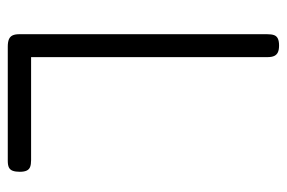

<svg xmlns="http://www.w3.org/2000/svg" viewBox="-142 -585 738 494"><g transform="rotate(90 227.0 -338.0)"><path d="M100 11Q88 11 81 8Q74 5 71 -1.5Q68 -8 68 -19V-656Q68 -668 70.5 -674.5Q73 -681 79.5 -684Q86 -687 97 -687Q108 -687 114.5 -684Q121 -681 124 -674.5Q127 -668 127 -657V-49H392Q403 -49 409.5 -46.5Q416 -44 419 -37.5Q422 -31 422 -20Q422 -9 419.5 -2Q417 5 411 8Q405 11 394 11Z"/></g></svg>

Font: Fredoka SemiCondensed Light
Style: Regular
Weight: 300
Width: 4
Designer: Ben Nathan
Foundry: Milena B. Brandão, Ben Nathan
Version: Version 2.001